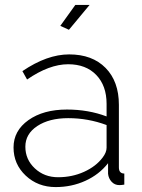

<svg xmlns="http://www.w3.org/2000/svg" viewBox="-20 -750 577 780"><path d="M206 10Q134 10 84.5 -36.5Q35 -83 35 -151Q35 -219 95.5 -262Q156 -305 252 -305Q339 -305 413 -277V-328Q413 -402 371 -445.5Q329 -489 257 -489Q180 -489 90 -427L71 -461Q171 -529 261 -529Q355 -529 409 -474Q463 -419 463 -324V-70Q463 -45 485 -45V0Q473 2 465 2Q446 2 433.5 -11.5Q421 -25 419 -44V-87Q383 -41 327 -15.5Q271 10 206 10ZM216 -30Q273 -30 321.5 -52Q370 -74 397 -110Q413 -131 413 -150V-242Q338 -270 257 -270Q180 -270 131.5 -238Q83 -206 83 -154Q83 -102 121.5 -66Q160 -30 216 -30ZM344 -730 260 -629 225 -645 286 -730Z"/></svg>

Font: Raleway
Style: Light
Weight: 300
Designer: Matt McInerney, Pablo Impallari, Rodrigo Fuenzalida
Foundry: Matt McInerney, Pablo Impallari, Rodrigo Fuenzalida
Version: Version 3.000